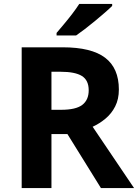

<svg xmlns="http://www.w3.org/2000/svg" viewBox="-20 -954 700 974"><path d="M298 -714Q444 -714 513.5 -661Q583 -608 583 -500Q583 -451 564.5 -414.5Q546 -378 515.5 -352.5Q485 -327 450 -311L660 0H492L322 -274H241V0H90V-714ZM287 -590H241V-397H290Q365 -397 397.5 -422Q430 -447 430 -496Q430 -547 395.5 -568.5Q361 -590 287 -590ZM549 -924Q535 -910 512 -890Q489 -870 462.5 -848Q436 -826 410.5 -806.5Q385 -787 366 -774H267V-787Q283 -806 304.5 -831.5Q326 -857 347 -884.5Q368 -912 382 -934H549Z"/></svg>

Font: RS Noto Sans
Style: Bold
Weight: 700
Designer: Monotype Design Team
Foundry: Monotype Imaging Inc.
Version: Version 3.10